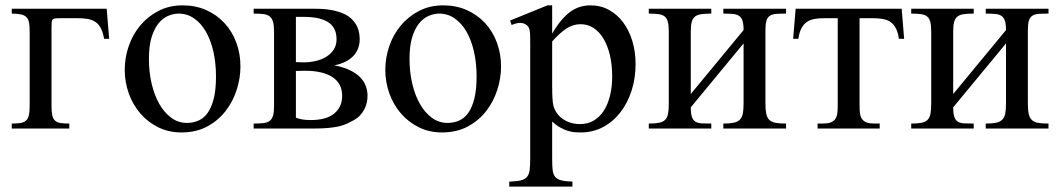

<svg xmlns="http://www.w3.org/2000/svg" viewBox="-20 -480 3950 717"><path d="M368.7 -335Q364.7 -358.9 356.9 -374Q349.1 -389.2 336.9 -397.7Q324.7 -406.2 307.9 -409.2Q291 -412.1 269 -412.1H210.9Q196.3 -412.1 188.5 -411.6Q180.7 -411.1 177 -407.5Q173.3 -403.8 172.9 -396Q172.4 -388.2 172.4 -373.5V-84.5Q172.4 -62 175.3 -49.1Q178.2 -36.1 185.8 -29.3Q193.4 -22.5 206.3 -20.5Q219.2 -18.6 238.8 -18.6V0H23.9V-18.6Q43 -18.6 55.9 -20.5Q68.8 -22.5 76.7 -29.3Q84.5 -36.1 87.6 -49.1Q90.8 -62 90.8 -84.5V-360.8Q90.8 -381.3 88.6 -394.5Q86.4 -407.7 79.3 -415.3Q72.3 -422.9 59.1 -426Q45.9 -429.2 23.9 -429.2V-447.3H378.4L387.7 -335Z M786.6 -194.3Q786.6 -244.1 776.9 -287.1Q767.1 -330.1 749 -361.6Q731 -393.1 705.1 -411.1Q679.2 -429.2 647 -429.2Q627.9 -429.2 608.2 -420.9Q588.4 -412.6 572.3 -393.1Q556.2 -373.5 546.1 -341.1Q536.1 -308.6 536.1 -259.8Q536.1 -211.9 546.1 -168.5Q556.2 -125 574.7 -92.3Q593.3 -59.6 619.4 -40.3Q645.5 -21 677.7 -21Q701.7 -21 721.9 -30Q742.2 -39.1 756.3 -59.6Q770.5 -80.1 778.6 -113.3Q786.6 -146.5 786.6 -194.3ZM877.9 -231.9Q877.9 -188.5 864 -144.8Q850.1 -101.1 822.5 -65.4Q794.9 -29.8 753.7 -7.6Q712.4 14.6 657.2 14.6Q610.4 14.6 571.5 -4.4Q532.7 -23.4 504.6 -55.7Q476.6 -87.9 461.2 -130.4Q445.8 -172.9 445.8 -219.2Q445.8 -264.6 460.7 -307.9Q475.6 -351.1 503.7 -384.8Q531.7 -418.5 571.8 -439.2Q611.8 -460 662.1 -460Q710.4 -460 750 -442.4Q789.6 -424.8 818.1 -394Q846.7 -363.3 862.3 -321.5Q877.9 -279.8 877.9 -231.9Z M1236.8 -333Q1236.8 -352.1 1230.7 -367.4Q1224.6 -382.8 1210.2 -393.8Q1195.8 -404.8 1172.4 -410.9Q1148.9 -417 1113.8 -417H1085V-248L1112.8 -247.1Q1138.2 -247.1 1160.9 -252.7Q1183.6 -258.3 1200.4 -269.3Q1217.3 -280.3 1227.1 -296.1Q1236.8 -312 1236.8 -333ZM1257.8 -122.1Q1257.8 -168 1221.7 -191.9Q1185.5 -215.8 1118.7 -215.8Q1112.8 -215.8 1106.9 -215.6Q1101.1 -215.3 1096.2 -215.3Q1090.8 -214.8 1085 -214.8V-40.5Q1094.7 -36.6 1107.4 -34.2Q1120.1 -31.7 1140.6 -31.7Q1199.2 -31.7 1228.5 -56.4Q1257.8 -81.1 1257.8 -122.1ZM1352.5 -122.1Q1352.5 -110.4 1349.9 -97.7Q1347.2 -85 1341.1 -72.8Q1335 -60.5 1325.4 -50Q1315.9 -39.6 1302.2 -31.7Q1288.6 -24.4 1275.9 -18.3Q1263.2 -12.2 1246.3 -8.3Q1229.5 -4.4 1206.3 -2.2Q1183.1 0 1149.4 0H927.2V-18.6Q949.2 -18.6 963.9 -20.3Q978.5 -22 987.3 -28.8Q996.1 -35.6 999.8 -48.6Q1003.4 -61.5 1003.4 -84.5V-361.8Q1003.4 -385.3 999.5 -398.7Q995.6 -412.1 986.8 -418.9Q978 -425.8 963.4 -427.5Q948.7 -429.2 927.2 -429.2V-447.3H1156.7Q1193.8 -447.3 1220.9 -441.9Q1248 -436.5 1266.4 -427.5Q1284.7 -418.5 1295.9 -406.5Q1307.1 -394.5 1313.2 -381.8Q1319.3 -369.1 1321.3 -356.4Q1323.2 -343.8 1323.2 -333Q1323.2 -316.4 1317.9 -301Q1312.5 -285.6 1301.3 -272.9Q1290 -260.3 1272 -250.7Q1253.9 -241.2 1228.5 -235.8Q1262.7 -229.5 1286.4 -218Q1310.1 -206.5 1324.7 -191.7Q1339.4 -176.8 1345.9 -158.9Q1352.5 -141.1 1352.5 -122.1Z M1759.8 -194.3Q1759.8 -244.1 1750 -287.1Q1740.2 -330.1 1722.2 -361.6Q1704.1 -393.1 1678.2 -411.1Q1652.3 -429.2 1620.1 -429.2Q1601.1 -429.2 1581.3 -420.9Q1561.5 -412.6 1545.4 -393.1Q1529.3 -373.5 1519.3 -341.1Q1509.3 -308.6 1509.3 -259.8Q1509.3 -211.9 1519.3 -168.5Q1529.3 -125 1547.9 -92.3Q1566.4 -59.6 1592.5 -40.3Q1618.7 -21 1650.9 -21Q1674.8 -21 1695.1 -30Q1715.3 -39.1 1729.5 -59.6Q1743.7 -80.1 1751.7 -113.3Q1759.8 -146.5 1759.8 -194.3ZM1851.1 -231.9Q1851.1 -188.5 1837.2 -144.8Q1823.2 -101.1 1795.7 -65.4Q1768.1 -29.8 1726.8 -7.6Q1685.5 14.6 1630.4 14.6Q1583.5 14.6 1544.7 -4.4Q1505.9 -23.4 1477.8 -55.7Q1449.7 -87.9 1434.3 -130.4Q1418.9 -172.9 1418.9 -219.2Q1418.9 -264.6 1433.8 -307.9Q1448.7 -351.1 1476.8 -384.8Q1504.9 -418.5 1544.9 -439.2Q1585 -460 1635.3 -460Q1683.6 -460 1723.1 -442.4Q1762.7 -424.8 1791.3 -394Q1819.8 -363.3 1835.4 -321.5Q1851.1 -279.8 1851.1 -231.9Z M2266.1 -194.3Q2266.1 -238.3 2257.6 -274.2Q2249 -310.1 2233.6 -335.7Q2218.3 -361.3 2196.5 -375.5Q2174.8 -389.6 2148.4 -389.6Q2133.8 -389.6 2121.1 -385.7Q2108.4 -381.8 2095.7 -373.8Q2083 -365.7 2070.1 -353.8Q2057.1 -341.8 2042 -325.2V-157.7Q2042 -105.5 2046.4 -86.4Q2049.3 -73.7 2057.4 -61Q2065.4 -48.3 2077.9 -38.6Q2090.3 -28.8 2107.7 -22.7Q2125 -16.6 2146.5 -16.6Q2174.8 -16.6 2197.3 -29.8Q2219.7 -43 2234.9 -66.7Q2250 -90.3 2258.1 -122.8Q2266.1 -155.3 2266.1 -194.3ZM2353.5 -240.7Q2353.5 -188 2338.6 -141.6Q2323.7 -95.2 2296.6 -60.3Q2269.5 -25.4 2231.9 -5.4Q2194.3 14.6 2148.4 14.6Q2137.7 14.6 2125.5 13.7Q2113.3 12.7 2100.1 8.5Q2086.9 4.4 2072.3 -3.7Q2057.6 -11.7 2042 -25.9V111.8Q2042 138.2 2043.7 154.5Q2045.4 170.9 2053 180.2Q2060.5 189.5 2075.7 193.4Q2090.8 197.3 2117.7 198.2V216.8H1881.8V198.2Q1909.2 197.3 1924.8 193.6Q1940.4 189.9 1948.2 180.4Q1956.1 170.9 1958 154.1Q1960 137.2 1960 109.4V-315.9Q1960 -334 1959.7 -346.2Q1959.5 -358.4 1958 -366.5Q1956.5 -374.5 1953.1 -379.4Q1949.7 -384.3 1943.4 -388.7Q1936 -393.6 1924.1 -394.5Q1912.1 -395.5 1890.6 -386.7L1884.8 -403.3L2024.4 -460H2042V-354.5Q2059.1 -383.8 2076.2 -404.1Q2093.3 -424.3 2110.8 -436.8Q2128.4 -449.2 2147 -454.6Q2165.5 -460 2186 -460Q2223.1 -460 2253.9 -443.1Q2284.7 -426.3 2306.9 -396.7Q2329.1 -367.2 2341.3 -327.1Q2353.5 -287.1 2353.5 -240.7Z M2681.2 0V-18.6Q2704.6 -18.6 2719.2 -21.5Q2733.9 -24.4 2742.4 -32.7Q2751 -41 2753.9 -55.7Q2756.8 -70.3 2756.8 -93.8V-317.9L2559.6 -79.1Q2559.6 -56.2 2563.7 -43.7Q2567.9 -31.2 2577.1 -25.6Q2586.4 -20 2601.1 -19.3Q2615.7 -18.6 2636.2 -18.6V0H2402.8V-18.6Q2426.8 -18.6 2441.4 -21.5Q2456.1 -24.4 2464.1 -32.7Q2472.2 -41 2474.9 -55.7Q2477.5 -70.3 2477.5 -93.8V-361.8Q2477.5 -384.8 2474.1 -398.2Q2470.7 -411.6 2462.2 -418.5Q2453.6 -425.3 2439.2 -427.2Q2424.8 -429.2 2402.8 -429.2V-447.3H2636.2V-429.2Q2614.3 -429.2 2599.6 -427.2Q2585 -425.3 2575.9 -418.5Q2566.9 -411.6 2563.2 -398.2Q2559.6 -384.8 2559.6 -361.8V-128.9L2756.8 -367.7Q2756.8 -390.1 2752.7 -402.6Q2748.5 -415 2739.5 -420.9Q2730.5 -426.8 2716.1 -428Q2701.7 -429.2 2681.2 -429.2V-447.3H2915.5V-429.2Q2894 -429.2 2879.4 -428.2Q2864.7 -427.2 2855.5 -421.4Q2846.2 -415.5 2842.3 -403.1Q2838.4 -390.6 2838.4 -367.7V-93.8Q2838.4 -69.8 2841.6 -54.9Q2844.7 -40 2853.3 -32Q2861.8 -23.9 2876.7 -21.2Q2891.6 -18.6 2915.5 -18.6V0Z M3336.9 -335Q3333.5 -358.9 3325.7 -374Q3317.9 -389.2 3305.7 -397.7Q3293.5 -406.2 3276.6 -409.2Q3259.8 -412.1 3237.8 -412.1H3189.9V-83.5Q3189.9 -66.9 3191.9 -54.7Q3193.8 -42.5 3200 -34.4Q3206.1 -26.4 3217 -22.5Q3228 -18.6 3246.1 -18.6H3265.1V0H3033.2V-18.6H3052.2Q3070.3 -18.6 3081.3 -22.5Q3092.3 -26.4 3098.4 -34.4Q3104.5 -42.5 3106.4 -54.7Q3108.4 -66.9 3108.4 -83.5V-412.1H3060.1Q3038.6 -412.1 3021.7 -409.2Q3004.9 -406.2 2992.7 -397.7Q2980.5 -389.2 2972.7 -374Q2964.8 -358.9 2961.4 -335H2941.9L2951.2 -447.3H3347.2L3356.4 -335Z M3661.1 0V-18.6Q3684.6 -18.6 3699.2 -21.5Q3713.9 -24.4 3722.4 -32.7Q3731 -41 3733.9 -55.7Q3736.8 -70.3 3736.8 -93.8V-317.9L3539.6 -79.1Q3539.6 -56.2 3543.7 -43.7Q3547.9 -31.2 3557.1 -25.6Q3566.4 -20 3581.1 -19.3Q3595.7 -18.6 3616.2 -18.6V0H3382.8V-18.6Q3406.7 -18.6 3421.4 -21.5Q3436 -24.4 3444.1 -32.7Q3452.1 -41 3454.8 -55.7Q3457.5 -70.3 3457.5 -93.8V-361.8Q3457.5 -384.8 3454.1 -398.2Q3450.7 -411.6 3442.1 -418.5Q3433.6 -425.3 3419.2 -427.2Q3404.8 -429.2 3382.8 -429.2V-447.3H3616.2V-429.2Q3594.2 -429.2 3579.6 -427.2Q3564.9 -425.3 3555.9 -418.5Q3546.9 -411.6 3543.2 -398.2Q3539.6 -384.8 3539.6 -361.8V-128.9L3736.8 -367.7Q3736.8 -390.1 3732.7 -402.6Q3728.5 -415 3719.5 -420.9Q3710.4 -426.8 3696 -428Q3681.6 -429.2 3661.1 -429.2V-447.3H3895.5V-429.2Q3874 -429.2 3859.4 -428.2Q3844.7 -427.2 3835.4 -421.4Q3826.2 -415.5 3822.3 -403.1Q3818.4 -390.6 3818.4 -367.7V-93.8Q3818.4 -69.8 3821.5 -54.9Q3824.7 -40 3833.3 -32Q3841.8 -23.9 3856.7 -21.2Q3871.6 -18.6 3895.5 -18.6V0Z"/></svg>

Font: Doulos SIL CyrE
Style: Regular
Weight: 400
Designer: Walt Agee, Victor Gaultney, Peter Martin, Debbi Hosken, Becca Hirsbrunner
Foundry: SIL International
Version: Version 5.000